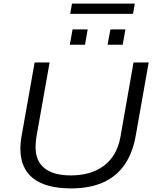

<svg xmlns="http://www.w3.org/2000/svg" viewBox="-20 -1032 865 1064"><path d="M374 12Q235 12 164 -43.5Q93 -99 93 -208Q93 -225 95 -245.5Q97 -266 101 -286L172 -686H255L182 -275Q180 -262 178.5 -246.5Q177 -231 177 -218Q177 -139 227 -99.5Q277 -60 372 -60Q485 -60 556.5 -114Q628 -168 647 -271L720 -686H804L732 -279Q715 -183 669.5 -118Q624 -53 550 -20.5Q476 12 374 12ZM367 -784 382 -869H466L451 -784ZM576 -784 592 -869H675L660 -784ZM369 -955 379 -1012H727L717 -955Z"/></svg>

Font: Archivo SemiExpanded Light
Style: Italic
Weight: 300
Width: 6
Italic angle: -10°
Designer: Hector Gatti
Foundry: Omnibus-Type
Version: Version 2.001